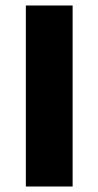

<svg xmlns="http://www.w3.org/2000/svg" viewBox="-20 -678 358 698"><path d="M244 -658V0H74V-658Z"/></svg>

Font: Noto Sans Oriya Blk
Style: Regular
Weight: 900
Designer: Amélie Bonet and Sol Matas
Foundry: Google LLC
Version: Version 2.006; ttfautohint (v1.8.4.7-5d5b)